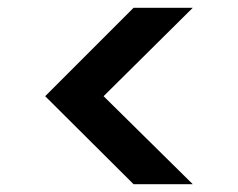

<svg xmlns="http://www.w3.org/2000/svg" viewBox="-20 -546 611 493"><path d="M475 -73H323L96 -299L323 -526H475L246 -299Z"/></svg>

Font: DM Sans 9pt
Style: Semibold
Weight: 600
Designer: Colophon Foundry, Jonny Pinhorn
Foundry: Colophon Foundry
Version: Version 4.004;gftools[0.9.30]